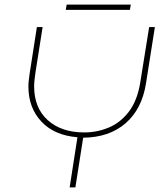

<svg xmlns="http://www.w3.org/2000/svg" viewBox="-20 -818 725 838"><path d="M284 0 318 -219Q217 -227 160.5 -287.5Q104 -348 104 -440Q104 -454 106 -471Q108 -488 110 -501L141 -700H166L135 -503Q133 -490 131 -472.5Q129 -455 129 -441Q129 -347 188.5 -293.5Q248 -240 348 -240Q403 -240 454 -261Q505 -282 542 -330Q579 -378 592 -457L631 -700H656L617 -453Q599 -341 527.5 -279.5Q456 -218 343 -217L309 0ZM267 -775 271 -798H551L547 -775Z"/></svg>

Font: MuseoModerno Thin
Style: Italic
Weight: 100
Italic angle: -9°
Designer: Pablo Cosgaya, Héctor Gatti, Marcela Romero, and the Authors of The MuseoModerno Project.
Foundry: Omnibus-Type Team
Version: Version 1.003